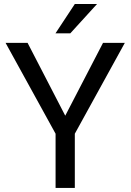

<svg xmlns="http://www.w3.org/2000/svg" viewBox="-20 -921 641 941"><path d="M115.2 -710.9 299.8 -354 484.9 -710.9H591.8L346.7 -265.6V0H252.4V-265.6L7.3 -710.9ZM252 -757.8 346.7 -901.4H455.6L324.7 -757.8Z"/></svg>

Font: Vazirmatn RD
Style: Regular
Weight: 400
Designer: Saber Rastikerdar
Foundry: Saber Rastikerdar
Version: Version 32.102